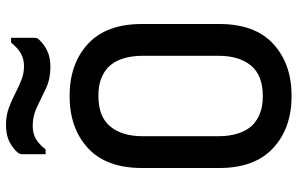

<svg xmlns="http://www.w3.org/2000/svg" viewBox="-196 -776 992 640"><g transform="rotate(-90 300.0 -456.0)"><path d="M300 -720Q407 -720 473.5 -659Q540 -598 540 -479V-221Q540 -102 473.5 -41Q407 20 300 20Q193 20 126.5 -41.5Q60 -103 60 -221V-479Q60 -598 126.5 -659Q193 -720 300 -720ZM166 -223Q166 -188 175 -159Q184 -130 203 -110Q220 -94 243 -85Q266 -76 300 -76Q369 -76 401.5 -115.5Q434 -155 434 -223V-477Q434 -512 425 -541.5Q416 -571 397 -590Q381 -606 357.5 -615Q334 -624 300 -624Q231 -624 198.5 -584.5Q166 -545 166 -477ZM399 -872Q424 -872 442 -882.5Q460 -893 478 -915H494V-840Q494 -834 493 -830Q492 -826 487 -821Q471 -804 449.5 -794Q428 -784 396 -784Q357 -784 325 -799Q293 -814 263.5 -828.5Q234 -843 201 -843Q176 -843 158 -833Q140 -823 122 -800H106V-875Q106 -881 107 -885Q108 -889 113 -895Q129 -912 150.5 -922Q172 -932 204 -932Q234 -932 259 -923Q284 -914 307 -902Q330 -890 352.5 -881Q375 -872 399 -872Z"/></g></svg>

Font: Recursive Mn Lnr St Med
Style: Regular
Weight: 500
Monospace: yes
Version: Version 1.079;hotconv 1.0.112;makeotfexe 2.5.65598; ttfautoh